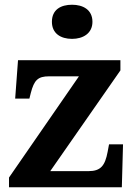

<svg xmlns="http://www.w3.org/2000/svg" viewBox="-20 -790 569 810"><path d="M284 -626C330 -626 370 -649 370 -698C370 -749 330 -770 284 -770C236 -770 199 -749 199 -698C199 -649 236 -626 284 -626ZM18 0H494L499 -181H440L434 -149C423 -91 405 -68 353 -68H192L488 -493V-536H56L44 -374H104L110 -398C124 -452 140 -468 187 -468H313L18 -41Z"/></svg>

Font: Noto Serif Telugu
Style: Bold
Weight: 700
Designer: Jelle Bosma - Monotype Design Team
Foundry: Monotype Imaging Inc.
Version: Version 2.005